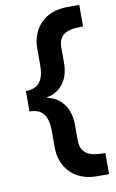

<svg xmlns="http://www.w3.org/2000/svg" viewBox="-96 -807 594 981"><g transform="rotate(-10 200.5 -317.0)"><path d="M328 122Q240 122 189 71Q138 20 138 -62V-145Q138 -207 115 -235.5Q92 -264 43 -264V-370Q92 -370 115 -398.5Q138 -427 138 -489V-572Q138 -654 189 -705Q240 -756 328 -756H388V-644Q321 -646 290.5 -625.5Q260 -605 260 -558V-480Q260 -411 227.5 -369.5Q195 -328 145 -320V-316Q195 -308 227.5 -265.5Q260 -223 260 -154V-77Q260 -28 290.5 -7Q321 14 388 12V122Z"/></g></svg>

Font: Txt Sans SemiBold
Style: Regular
Weight: 600
Designer: Open Source
Foundry: XRLN
Version: Version 1.0